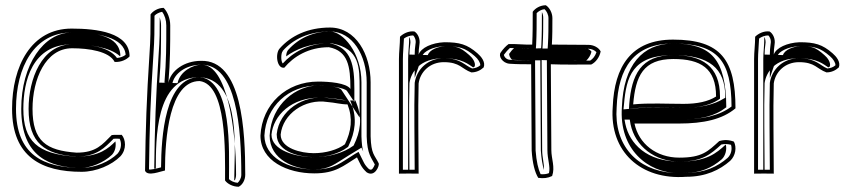

<svg xmlns="http://www.w3.org/2000/svg" viewBox="-20 -650 3250 732"><path d="M26 -235C26 -50 141 5 291 5C348 5 406 -21 439 -54C464 -81 459 -119 444 -136C429 -135 420 -137 406 -135C370 -99 347 -68 272 -68C156 -76 104 -112 104 -235C104 -347 153 -466 255 -466C319 -466 397 -454 417 -414C441 -412 463 -423 474 -435C474 -526 349 -541 253 -541C99 -541 26 -398 26 -235ZM41 -235C41 -395 111 -526 253 -526C351 -526 454 -508 459 -441C450 -434 438 -430 426 -429C394 -474 315 -481 255 -481C139 -481 89 -348 89 -235C89 -104 151 -61 271 -53H272C350 -53 380 -88 413 -121C421 -122 426 -121 436 -121C444 -107 444 -82 428 -64C397 -34 344 -10 291 -10C145 -10 41 -60 41 -235ZM61 -235C61 -50 173 -10 291 -10C324 -10 375 -29 407 -60C420 -74 423 -94 420 -111C394 -85 359 -53 272 -53H269H266C123 -63 69 -112 69 -235C69 -340 102 -481 255 -481C317 -481 399 -471 437 -436L439 -438C436 -517 338 -526 253 -526C147 -526 61 -404 61 -235Z M533 1C543 24 592 3 609 0C609 -121 625 -341 741 -341C845 -328 838 -72 838 38C847 51 868 62 890 62C904 55 915 37 915 16C915 -150 903 -423 746 -418C683 -418 631 -381 622 -334C629 -420 629 -475 629 -553C629 -580 618 -606 604 -620C583 -620 563 -608 554 -595C554 -539 554 -501 550 -445C539 -277 535 -161 533 1ZM548 -4C550 -163 554 -278 565 -444C569 -499 569 -538 569 -590C575 -597 587 -603 598 -605C608 -592 614 -573 614 -553C614 -475 614 -420 607 -335L637 -331C644 -369 688 -403 746 -403C883 -407 900 -157 900 16C900 30 892 42 886 47C872 46 859 39 853 33C853 -73 866 -341 743 -356H742H741C608 -356 595 -127 594 -12C576 -7 554 -2 548 -4ZM568 -7C570 -7 571 -7 574 -8C575 -118 570 -356 741 -356H746L751 -355C902 -336 873 -67 873 36L875 38C878 32 880 24 880 16C880 -160 845 -403 750 -403H749H747H746C717 -403 666 -379 657 -333L587 -335C594 -421 594 -475 594 -553C594 -564 592 -574 589 -584C589 -534 589 -497 585 -445C574 -280 570 -165 568 -7Z M973 -133C973 -37 1075 11 1178 11C1260 11 1289 -18 1341 -50C1353 -27 1356 -13 1378 7C1409 27 1427 -18 1424 -27C1408 -60 1395 -61 1393 -130V-336C1393 -442 1337 -545 1238 -545C1153 -545 1089 -513 1047 -466C1028 -447 1035 -387 1064 -392C1099 -434 1156 -470 1234 -470C1307 -456 1316 -397 1316 -311C1301 -334 1234 -339 1193 -339C1072 -339 979 -253 973 -133ZM988 -133C994 -245 1080 -324 1193 -324C1236 -324 1295 -315 1303 -303L1331 -261V-311C1331 -396 1322 -469 1237 -485H1235H1234C1155 -485 1095 -449 1058 -408C1050 -417 1051 -448 1058 -455V-456C1097 -500 1157 -530 1238 -530C1324 -530 1378 -439 1378 -336V-130C1380 -61 1396 -49 1409 -23C1408 -20 1407 -18 1405 -14C1399 -3 1395 -1 1387 -5C1368 -23 1367 -32 1354 -57L1347 -71L1333 -63C1279 -30 1256 -4 1178 -4C1077 -4 989 -51 988 -133ZM1008 -133C1008 -40 1104 -4 1178 -4C1236 -4 1255 -24 1312 -59L1358 -87L1365 -72C1361 -85 1359 -103 1358 -130V-336C1358 -448 1288 -530 1238 -530C1177 -530 1120 -506 1079 -460C1075 -456 1071 -447 1071 -435C1106 -461 1160 -485 1234 -485H1241L1248 -484C1352 -464 1351 -393 1351 -311V-202L1282 -307C1275 -318 1234 -324 1193 -324C1112 -324 1014 -255 1008 -133ZM1015 -137C1022 -208 1089 -281 1208 -278C1218 -278 1228 -277 1238 -276C1273 -273 1295 -267 1305 -267H1335L1340 -254C1362 -198 1354 -148 1329 -97L1328 -95L1325 -93C1292 -69 1238 -51 1176 -51C1109 -51 1015 -76 1015 -137ZM1035 -137C1035 -67 1131 -51 1176 -51C1225 -51 1272 -64 1304 -88L1307 -90L1309 -94C1334 -146 1342 -199 1319 -257L1315 -267H1305C1283 -267 1259 -274 1231 -276C1135 -291 1044 -227 1035 -139V-138ZM1050 -137C1058 -215 1141 -275 1229 -261C1256 -259 1280 -252 1305 -252C1326 -198 1319 -150 1295 -100C1267 -79 1222 -66 1176 -66C1129 -66 1050 -84 1050 -137ZM1385 -32C1387 -29 1388 -28 1390 -24C1388 -28 1387 -29 1385 -32Z M1501 12C1527 11 1550 12 1576 12C1576 -103 1573 -220 1576 -332C1582 -376 1619 -413 1672 -413C1734 -413 1740 -387 1777 -374C1795 -374 1811 -381 1824 -393C1832 -414 1814 -435 1800 -447C1761 -481 1732 -489 1674 -489C1627 -487 1585 -468 1576 -442C1576 -454 1577 -467 1579 -480C1583 -502 1573 -522 1560 -530C1537 -533 1516 -521 1505 -510C1505 -480 1501 -452 1501 -425ZM1516 -3V-425C1516 -449 1519 -475 1520 -503C1529 -510 1543 -515 1555 -515C1562 -509 1567 -496 1564 -482C1562 -468 1561 -455 1561 -442V-353L1590 -437C1595 -453 1629 -472 1674 -474C1731 -474 1753 -468 1790 -436C1803 -425 1812 -410 1811 -401C1802 -393 1791 -390 1780 -389C1752 -400 1737 -428 1672 -428C1611 -428 1568 -385 1561 -334V-333V-332C1558 -224 1561 -113 1561 -3ZM1536 -3H1541C1541 -112 1538 -225 1541 -332V-333C1547 -375 1580 -428 1672 -428C1743 -428 1768 -403 1784 -393C1786 -394 1788 -395 1790 -397C1794 -412 1781 -430 1769 -440C1733 -472 1719 -474 1676 -474C1650 -472 1618 -461 1611 -440L1541 -442C1541 -454 1542 -467 1544 -481C1546 -491 1544 -500 1541 -508C1540 -508 1541 -508 1540 -507C1540 -478 1536 -450 1536 -425Z M1889 -450C1879 -437 1895 -409 1923 -407C1952 -405 1976 -405 2005 -405C2005 -294 2007 -184 2007 -76C2010 -28 2019 7 2032 28C2052 31 2069 29 2085 21C2097 -13 2082 -44 2082 -78C2082 -184 2080 -295 2080 -405C2130 -403 2183 -404 2234 -404C2251 -412 2266 -432 2270 -454C2263 -468 2244 -479 2223 -479C2176 -479 2130 -480 2084 -480C2086 -514 2086 -546 2086 -581C2086 -602 2074 -622 2061 -630C2039 -630 2020 -618 2011 -605C2011 -561 2011 -522 2009 -480C1977 -479 1951 -483 1919 -482C1908 -474 1898 -463 1889 -450ZM1901 -441C1908 -451 1917 -461 1924 -467C1953 -467 1977 -464 2009 -465H2023L2024 -479C2026 -519 2026 -560 2026 -600C2033 -607 2044 -614 2056 -615C2064 -608 2071 -594 2071 -581C2071 -546 2071 -514 2069 -481L2068 -465H2084C2130 -465 2176 -464 2223 -464C2236 -464 2248 -458 2254 -451C2249 -436 2240 -425 2230 -419C2179 -419 2129 -418 2081 -420L2065 -421V-405C2065 -295 2067 -184 2067 -78C2067 -42 2079 -15 2073 10C2064 14 2052 15 2041 14C2032 -5 2025 -35 2022 -76C2022 -185 2020 -294 2020 -405V-420H2005C1976 -420 1952 -420 1924 -422C1907 -423 1901 -438 1901 -441ZM1922 -446C1919 -442 1925 -427 1933 -422C1956 -421 1977 -420 2005 -420H2040V-405C2040 -294 2042 -184 2042 -76C2044 -46 2048 -21 2054 -2C2055 -26 2047 -50 2047 -78C2047 -184 2045 -295 2045 -405V-421L2083 -420C2124 -418 2169 -419 2215 -419C2223 -426 2232 -439 2235 -453C2231 -459 2224 -463 2221 -464C2174 -464 2128 -465 2084 -465H2048L2049 -480C2051 -514 2051 -546 2051 -581C2051 -589 2050 -596 2046 -604C2046 -559 2046 -522 2044 -480L2043 -466L2012 -465C1982 -464 1960 -466 1940 -467C1934 -461 1928 -455 1922 -446Z M2316 -242C2303 -72 2423 37 2596 24C2671 24 2724 -2 2764 -37C2785 -57 2789 -89 2778 -110C2760 -117 2741 -118 2722 -112C2679 -73 2657 -49 2570 -49C2482 -49 2415 -102 2399 -179H2568C2663 -179 2734 -195 2784 -237C2784 -421 2729 -499 2546 -499C2387 -499 2322 -397 2316 -242ZM2331 -241C2337 -392 2397 -484 2546 -484C2719 -484 2768 -417 2769 -244C2723 -209 2658 -194 2568 -194H2381L2384 -176C2402 -92 2476 -34 2570 -34C2659 -34 2689 -62 2730 -99C2743 -102 2755 -101 2767 -98C2772 -82 2768 -61 2754 -48C2716 -15 2667 9 2596 9H2595C2577 10 2560 10 2544 9C2408 -1 2320 -97 2331 -241ZM2351 -242C2339 -81 2450 9 2565 10C2573 10 2581 10 2590 9H2593H2596C2649 9 2693 -9 2732 -43C2746 -56 2752 -81 2747 -99C2710 -65 2674 -34 2570 -34C2446 -34 2380 -102 2364 -178L2361 -194H2568C2650 -194 2704 -206 2749 -241C2748 -426 2690 -484 2546 -484C2430 -484 2357 -402 2351 -242ZM2357 -233 2359 -253C2368 -356 2390 -440 2547 -440C2683 -440 2745 -390 2745 -282V-277L2739 -274C2703 -251 2649 -239 2586 -239C2520 -239 2453 -242 2402 -237ZM2378 -235 2395 -237C2453 -243 2522 -239 2586 -239C2641 -239 2685 -248 2718 -269L2725 -274V-282C2725 -399 2655 -440 2547 -440C2422 -440 2388 -363 2379 -253ZM2394 -252C2403 -360 2432 -425 2547 -425C2651 -425 2710 -390 2710 -282C2680 -263 2639 -254 2586 -254C2523 -254 2454 -258 2394 -252Z M2855 12C2881 11 2904 12 2930 12C2930 -103 2927 -220 2930 -332C2936 -376 2973 -413 3026 -413C3088 -413 3094 -387 3131 -374C3149 -374 3165 -381 3178 -393C3186 -414 3168 -435 3154 -447C3115 -481 3086 -489 3028 -489C2981 -487 2939 -468 2930 -442C2930 -454 2931 -467 2933 -480C2937 -502 2927 -522 2914 -530C2891 -533 2870 -521 2859 -510C2859 -480 2855 -452 2855 -425ZM2870 -3V-425C2870 -449 2873 -475 2874 -503C2883 -510 2897 -515 2909 -515C2916 -509 2921 -496 2918 -482C2916 -468 2915 -455 2915 -442V-353L2944 -437C2949 -453 2983 -472 3028 -474C3085 -474 3107 -468 3144 -436C3157 -425 3166 -410 3165 -401C3156 -393 3145 -390 3134 -389C3106 -400 3091 -428 3026 -428C2965 -428 2922 -385 2915 -334V-333V-332C2912 -224 2915 -113 2915 -3ZM2890 -3H2895C2895 -112 2892 -225 2895 -332V-333C2901 -375 2934 -428 3026 -428C3097 -428 3122 -403 3138 -393C3140 -394 3142 -395 3144 -397C3148 -412 3135 -430 3123 -440C3087 -472 3073 -474 3030 -474C3004 -472 2972 -461 2965 -440L2895 -442C2895 -454 2896 -467 2898 -481C2900 -491 2898 -500 2895 -508C2894 -508 2895 -508 2894 -507C2894 -478 2890 -450 2890 -425Z"/></svg>

Font: Snowfall
Style: Eco
Weight: 400
Designer: Jasper
Foundry: Cannot Into Space Fonts
Version: Version 0.9